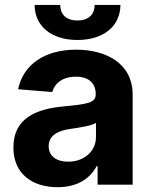

<svg xmlns="http://www.w3.org/2000/svg" viewBox="-20 -756 620 786"><path d="M34.8 -152.3C34.8 -44.4 111.9 10.3 215.9 10.3C296.5 10.3 348.7 -24.9 375.4 -75.6H379.6V0H523.1V-367.9C523.1 -497.9 413 -552.6 291.5 -552.6C160.9 -552.6 74.9 -490.1 54 -390.6L193.9 -379.3C204.2 -415.5 236.5 -442.1 290.8 -442.1C342.3 -442.1 371.8 -416.2 371.8 -371.4V-369.3C371.8 -334.2 334.5 -329.5 239.7 -320.3C131.7 -310.4 34.8 -274.1 34.8 -152.3ZM297.2 -592.3C404.8 -592.3 472.7 -649.9 473 -735.8H367.5C367.5 -702.4 347.7 -672.2 297.2 -672.2C245.4 -672.2 226.2 -703.1 226.6 -735.8H121.8C121.8 -649.9 189.6 -592.3 297.2 -592.3ZM179.3 -157.3C179.3 -199.9 214.5 -220.9 267.8 -228.3C300.8 -233 354.8 -240.8 372.9 -252.8V-195C372.9 -137.8 325.6 -94.1 259.2 -94.1C212.7 -94.1 179.3 -115.8 179.3 -157.3Z"/></svg>

Font: Inter-Hewn
Style: Bold
Weight: 700
Designer: Rasmus Andersson
Foundry: rsms
Version: Version 3.012;git-f93a4a705